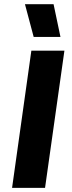

<svg xmlns="http://www.w3.org/2000/svg" viewBox="-20 -904 345 924"><path d="M290 -660.2 196.8 0H38.1L130.9 -660.2ZM100.1 -883.8H237.8L271 -726.1H142.1Z"/></svg>

Font: Human Sans Bold
Style: Italic
Weight: 700
Italic angle: -8°
Designer: Tim Radville
Foundry: Continuum
Version: Version 1.000;FEAKit 1.0